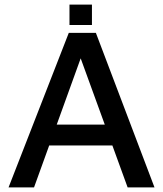

<svg xmlns="http://www.w3.org/2000/svg" viewBox="-20 -809 704 829"><path d="M17 0 277 -667H394L647 0H531L308 -613L350 -617L127 0ZM145 -181 177 -271H494L503 -181ZM280 -701V-789H377V-701Z"/></svg>

Font: Maven Pro Medium
Style: Regular
Weight: 500
Designer: Joe Prince
Foundry: Joe Prince
Version: Version 2.103